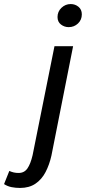

<svg xmlns="http://www.w3.org/2000/svg" viewBox="-144 -717 424 948"><path d="M-45 211Q-67 211 -87 207Q-107 203 -124 192L-98 127Q-87 132 -76 134.5Q-65 137 -52 137Q-24 137 -8.5 114.5Q7 92 17 49L125 -489H217L110 51Q100 96 81 132.5Q62 169 31 190Q0 211 -45 211ZM195 -583Q174 -583 157 -596Q140 -609 140 -633Q140 -660 159.5 -678.5Q179 -697 205 -697Q227 -697 243.5 -683.5Q260 -670 260 -646Q260 -619 241 -601Q222 -583 195 -583Z"/></svg>

Font: Source Sans 3 Medium
Style: Italic
Weight: 500
Italic angle: -11°
Designer: Paul D. Hunt
Foundry: Adobe
Version: Version 3.052;hotconv 1.1.0;makeotfexe 2.6.0